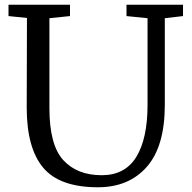

<svg xmlns="http://www.w3.org/2000/svg" viewBox="-20 -778 810 812"><path d="M754 -710 677 -701V-335Q677 -159 601 -72.5Q525 14 394 14Q232 14 162.5 -69Q93 -152 93 -323L94 -702L16 -710V-758H276V-710L189 -701V-320Q189 -165 247.5 -101Q306 -37 410 -37Q509 -37 556.5 -114.5Q604 -192 604 -335V-701L515 -710V-758H754Z"/></svg>

Font: Martel DemiBold
Style: Regular
Weight: 600
Designer: Dan Reynolds
Foundry: Dan Reynolds
Version: Version 1.001; ttfautohint (v1.1) -l 5 -r 5 -G 72 -x 0 -D la